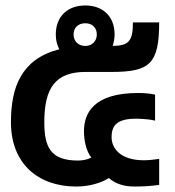

<svg xmlns="http://www.w3.org/2000/svg" viewBox="-20 -679 640 702"><path d="M259 3C306 3 350 -10 378 -28C402 -7 433 3 471 3C505 3 535 1 562 -3V-98C541 -95 522 -93 506 -93C419 -93 388 -138 388 -177C388 -221 407 -251 503 -244C517 -243 529 -242 547 -238V-333C529 -337 510 -339 485 -339C323 -339 287 -266 287 -199C287 -166 295 -126 314 -103C299 -95 281 -92 265 -92C165 -92 142 -141 142 -232C142 -357 182 -416 293 -416H388C527 -416 562 -445 562 -597H466C466 -529 451 -512 392 -511C396 -524 399 -538 399 -553C399 -618 357 -659 292 -659C226 -659 184 -618 184 -553C184 -533 188 -515 197 -499C57 -463 20 -359 20 -232C20 -81 119 3 259 3ZM249 -553C249 -578 266 -594 292 -594C317 -594 334 -578 334 -553C334 -529 317 -511 292 -511C266 -511 249 -529 249 -553Z"/></svg>

Font: Vanilla Cream
Style: Bold
Weight: 700
Designer: Jeremy Tribby, Jinavaṁso
Foundry: Tribby Type
Version: Version 1.422;Glyphs 3.1.2 (3151)